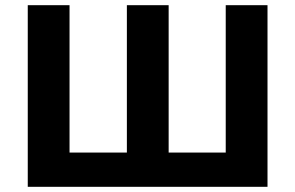

<svg xmlns="http://www.w3.org/2000/svg" viewBox="-20 -720 1138 740"><path d="M850 -700V-132H630V-700H469V-132H248V-700H87V0H1011V-700Z"/></svg>

Font: Talent SemiBold
Style: Bold
Weight: 700
Designer: Mike Powis
Version: Version 1.001;hotconv 1.0.109;makeotfexe 2.5.65596